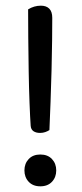

<svg xmlns="http://www.w3.org/2000/svg" viewBox="-20 -645 290 676"><path d="M164 -582Q164 -552 163.5 -503.5Q163 -455 161.5 -398.5Q160 -342 158 -286.5Q156 -231 154 -187Q148 -183 139.5 -180Q131 -177 121 -177Q107 -177 98 -183Q89 -189 88 -202Q86 -231 84 -282Q82 -333 81 -393.5Q80 -454 79.5 -512Q79 -570 79 -612Q100 -625 124 -625Q143 -625 153.5 -614.5Q164 -604 164 -582ZM66 -45Q66 -69 81 -85Q96 -101 122 -101Q148 -101 163 -85Q178 -69 178 -45Q178 -21 163 -5Q148 11 122 11Q96 11 81 -5Q66 -21 66 -45Z"/></svg>

Font: Baloo Tammudu 2
Style: Regular
Weight: 400
Designer: Maithili Shingre, Omkar Shende and Ek Type
Foundry: Ek Type
Version: Version 1.700